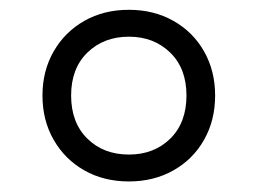

<svg xmlns="http://www.w3.org/2000/svg" viewBox="-20 -768 512 382"><path d="M236.5 -407Q186.5 -407 147.8 -429Q109 -451 86.8 -489.8Q64.5 -528.5 64.5 -578Q64.5 -627 86.8 -665.8Q109 -704.5 147.8 -726.5Q186.5 -748.5 236.5 -748.5Q286 -748.5 325 -726.5Q364 -704.5 386 -665.8Q408 -627 408 -578Q408 -528.5 386 -489.8Q364 -451 325 -429Q286 -407 236.5 -407ZM236.5 -460.5Q286.5 -460.5 318.8 -492.2Q351 -524 351 -578Q351 -632 318.5 -663.5Q286 -695 236.5 -695Q186.5 -695 154 -663.5Q121.5 -632 121.5 -578Q121.5 -524 153.8 -492.2Q186 -460.5 236.5 -460.5Z"/></svg>

Font: Encode Sans SmCnd
Style: Regular
Weight: 400
Width: 4
Designer: Multiple Designers
Foundry: Impallari Type
Version: Version 3.002; ttfautohint (v1.8.3) -l 8 -r 50 -G 200 -x 14 